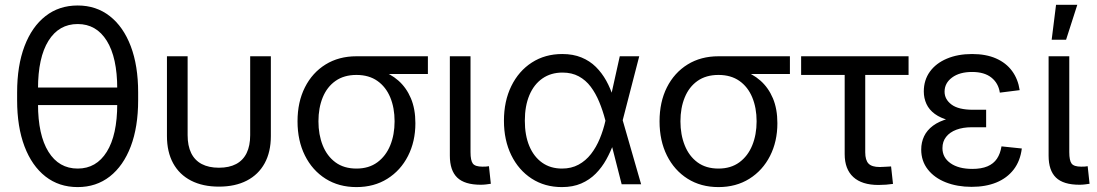

<svg xmlns="http://www.w3.org/2000/svg" viewBox="-20 -762 4538 794"><path d="M301.3 11.7Q224.1 11.7 168 -32.2Q111.8 -76.2 81.3 -156.7Q50.8 -237.3 50.8 -347.7V-379.9Q50.8 -490.2 81.3 -570.8Q111.8 -651.4 168 -695.3Q224.1 -739.3 301.3 -739.3Q377.9 -739.3 434.1 -695.3Q490.2 -651.4 520.8 -570.8Q551.3 -490.2 551.3 -379.9V-347.7Q551.3 -237.3 520.8 -156.7Q490.2 -76.2 434.1 -32.2Q377.9 11.7 301.3 11.7ZM301.3 -64.9Q378.4 -64.9 421.6 -134.3Q464.8 -203.6 464.8 -332V-395.5Q464.8 -523.9 421.6 -593.3Q378.4 -662.6 301.3 -662.6Q223.6 -662.6 180.4 -593.3Q137.2 -523.9 137.2 -395.5V-332Q137.2 -203.6 180.4 -134.3Q223.6 -64.9 301.3 -64.9ZM113.3 -327.6V-399.9H491.7V-327.6Z M885.3 9.8Q818.4 9.8 770 -15.1Q721.7 -40 696 -86.9Q670.4 -133.8 670.4 -199.2V-529.3H755.9V-203.1Q755.9 -159.2 770.5 -129.2Q785.2 -99.1 814.2 -83.7Q843.3 -68.4 885.3 -68.4Q927.7 -68.4 956.5 -83.7Q985.4 -99.1 1000 -129.2Q1014.6 -159.2 1014.6 -203.1V-529.3H1100.1V-199.2Q1100.1 -133.8 1074.5 -86.9Q1048.8 -40 1000.7 -15.1Q952.6 9.8 885.3 9.8Z M1454.1 11.7Q1381.3 11.7 1326.4 -22.9Q1271.5 -57.6 1241 -118.9Q1210.4 -180.2 1210.4 -260.3Q1210.4 -340.3 1241 -400.9Q1271.5 -461.4 1326.4 -495.4Q1381.3 -529.3 1454.1 -529.3H1749.5V-456.1H1539.6L1454.1 -452.1Q1402.8 -452.1 1367.7 -427.5Q1332.5 -402.8 1314.7 -359.4Q1296.9 -315.9 1296.9 -260.3Q1296.9 -205.1 1314.7 -160.6Q1332.5 -116.2 1367.4 -90.6Q1402.3 -64.9 1454.1 -64.9Q1505.4 -64.9 1540.5 -90.8Q1575.7 -116.7 1593.8 -160.9Q1611.8 -205.1 1611.8 -260.3Q1611.8 -315.9 1593.8 -359.4Q1575.7 -402.8 1540.5 -427.5Q1505.4 -452.1 1454.1 -452.1V-486.3Q1505.9 -486.3 1550.3 -471.9Q1594.7 -457.5 1627.7 -428.5Q1660.6 -399.4 1679.2 -355.5Q1697.8 -311.5 1697.8 -252.4Q1697.8 -176.8 1667.2 -116.9Q1636.7 -57.1 1581.8 -22.7Q1526.9 11.7 1454.1 11.7Z M1968.3 2Q1901.4 2 1870.8 -27.6Q1840.3 -57.1 1840.3 -118.2V-529.3H1925.8V-132.8Q1925.8 -98.1 1935.5 -85.4Q1945.3 -72.8 1975.1 -72.8Q1983.4 -72.8 1990.2 -73.2Q1997.1 -73.7 2002 -74.7L2009.8 -2Q2001 -0.5 1990 0.7Q1979 2 1968.3 2Z M2303.7 11.7Q2232.9 11.7 2178.7 -23.4Q2124.5 -58.6 2094.2 -120.6Q2064 -182.6 2064 -262.7Q2064 -343.8 2094.5 -406Q2125 -468.3 2179.4 -503.4Q2233.9 -538.6 2305.2 -538.6Q2350.1 -538.6 2384.5 -524.4Q2418.9 -510.3 2444.1 -485.4Q2469.2 -460.4 2487.1 -428.2Q2504.9 -396 2516.1 -359.4H2546.4L2554.7 -266.1L2631.3 0H2550.8L2482.9 -266.1Q2472.7 -305.2 2458 -340.6Q2443.4 -376 2422.9 -403.3Q2402.3 -430.7 2373.5 -446.3Q2344.7 -461.9 2306.2 -461.9Q2258.3 -461.9 2223.1 -437.5Q2188 -413.1 2169.2 -368.4Q2150.4 -323.7 2150.4 -262.7Q2150.4 -202.6 2168.9 -158.2Q2187.5 -113.8 2221.9 -89.4Q2256.3 -64.9 2304.2 -64.9Q2342.8 -64.9 2372.6 -81.1Q2402.3 -97.2 2424.1 -125.2Q2445.8 -153.3 2460.4 -188.7Q2475.1 -224.1 2483.9 -263.2L2543 -529.3H2623.5L2554.7 -263.2L2546.4 -170.4H2518.1Q2505.4 -135.3 2487.3 -102.5Q2469.2 -69.8 2443.6 -43.9Q2418 -18.1 2383.5 -3.2Q2349.1 11.7 2303.7 11.7Z M2951.2 11.7Q2878.4 11.7 2823.5 -22.9Q2768.6 -57.6 2738 -118.9Q2707.5 -180.2 2707.5 -260.3Q2707.5 -340.3 2738 -400.9Q2768.6 -461.4 2823.5 -495.4Q2878.4 -529.3 2951.2 -529.3H3246.6V-456.1H3036.6L2951.2 -452.1Q2899.9 -452.1 2864.7 -427.5Q2829.6 -402.8 2811.8 -359.4Q2793.9 -315.9 2793.9 -260.3Q2793.9 -205.1 2811.8 -160.6Q2829.6 -116.2 2864.5 -90.6Q2899.4 -64.9 2951.2 -64.9Q3002.4 -64.9 3037.6 -90.8Q3072.8 -116.7 3090.8 -160.9Q3108.9 -205.1 3108.9 -260.3Q3108.9 -315.9 3090.8 -359.4Q3072.8 -402.8 3037.6 -427.5Q3002.4 -452.1 2951.2 -452.1V-486.3Q3002.9 -486.3 3047.4 -471.9Q3091.8 -457.5 3124.8 -428.5Q3157.7 -399.4 3176.3 -355.5Q3194.8 -311.5 3194.8 -252.4Q3194.8 -176.8 3164.3 -116.9Q3133.8 -57.1 3078.9 -22.7Q3023.9 11.7 2951.2 11.7Z M3612.8 2.9Q3544.4 2.9 3508.8 -29.8Q3473.1 -62.5 3473.1 -124.5V-452.1H3293V-529.3H3737.3V-452.1H3558.1V-132.3Q3558.1 -99.6 3571.8 -85.4Q3585.4 -71.3 3618.2 -71.3Q3628.9 -71.3 3641.1 -72.3Q3653.3 -73.2 3665 -73.7L3672.9 -1.5Q3659.7 0.5 3644.3 1.7Q3628.9 2.9 3612.8 2.9Z M3998 10.7Q3939 10.7 3891.6 -7.8Q3844.2 -26.4 3816.9 -61.3Q3789.6 -96.2 3789.6 -143.6Q3789.6 -173.3 3801.5 -198.5Q3813.5 -223.6 3838.4 -242.2Q3863.3 -260.7 3901.9 -271.2Q3940.4 -281.7 3994.6 -281.7H4058.1V-235.8H3999Q3962.4 -235.8 3935.1 -225.6Q3907.7 -215.3 3892.6 -196Q3877.4 -176.8 3877.4 -149.4Q3877.4 -110.4 3910.9 -86.9Q3944.3 -63.5 4001 -63.5Q4038.6 -63.5 4063.7 -74.2Q4088.9 -85 4102.8 -105.7Q4116.7 -126.5 4121.6 -156.7L4205.6 -147.9Q4199.2 -96.2 4171.9 -60.8Q4144.5 -25.4 4100.3 -7.3Q4056.2 10.7 3998 10.7ZM3998.5 -253.9Q3945.3 -253.9 3907.5 -263.7Q3869.6 -273.4 3845.9 -290.8Q3822.3 -308.1 3811.3 -332Q3800.3 -356 3800.3 -383.8Q3800.3 -430.7 3825.4 -465.6Q3850.6 -500.5 3895.8 -519.5Q3940.9 -538.6 4000 -538.6Q4057.6 -538.6 4099.1 -520.3Q4140.6 -502 4165.3 -468.5Q4189.9 -435.1 4196.8 -389.2L4114.7 -378.9Q4108.9 -418 4079.8 -441.2Q4050.8 -464.4 4000 -464.4Q3948.2 -464.4 3917.2 -441.4Q3886.2 -418.5 3886.2 -382.8Q3886.2 -351.1 3915 -329.6Q3943.8 -308.1 4003.4 -308.1H4058.1V-253.9Z M4444.3 2Q4377.4 2 4346.9 -27.6Q4316.4 -57.1 4316.4 -118.2V-529.3H4401.9V-132.8Q4401.9 -98.1 4411.6 -85.4Q4421.4 -72.8 4451.2 -72.8Q4459.5 -72.8 4466.3 -73.2Q4473.1 -73.7 4478 -74.7L4485.8 -2Q4477.1 -0.5 4466.1 0.7Q4455.1 2 4444.3 2ZM4329.1 -597.7 4347.2 -742.2H4435.1L4388.7 -597.7Z"/></svg>

Font: Inter 24pt
Style: Regular
Weight: 400
Designer: Rasmus Andersson
Foundry: rsms
Version: Version 4.001;git-66647c0bb